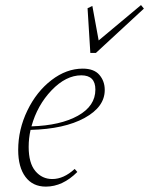

<svg xmlns="http://www.w3.org/2000/svg" viewBox="-20 -710 576 742"><path d="M329.1 -505.4 318.4 -678.2 336.9 -687 361.3 -553.7 524.9 -690.4 536.1 -676.8 350.6 -505.4ZM157.2 11.2Q106.4 11.2 78.4 -26.4Q50.3 -64 50.3 -130.4Q50.3 -209.5 85.7 -282.7Q121.1 -356 179 -400.4Q236.8 -444.8 299.8 -444.8Q343.3 -444.8 364 -420.7Q384.8 -396.5 384.8 -362.3Q384.8 -296.9 306.9 -254.2Q229 -211.4 98.1 -208Q90.8 -175.8 90.8 -142.6Q90.8 -79.6 116.7 -48.8Q142.6 -18.1 182.1 -18.1Q226.1 -18.1 268.6 -57.1L278.8 -45.4Q222.2 11.2 157.2 11.2ZM294.4 -418.9Q234.9 -418.9 179.4 -361.1Q124 -303.2 101.6 -221.7Q213.4 -225.1 281 -262.7Q348.6 -300.3 348.6 -363.8Q348.6 -418.9 294.4 -418.9Z"/></svg>

Font: Elstob ExtraLight
Style: Italic
Weight: 200
Italic angle: -20°
Designer: Peter S. Baker
Version: Version 1.015